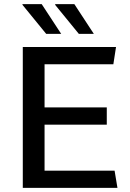

<svg xmlns="http://www.w3.org/2000/svg" viewBox="-20 -915 635 935"><path d="M91 0V-686H545L532 -602H197V-392H500V-308H197V-84H538L552 0ZM364 -750 248 -892 250 -895H342L437 -750ZM205 -750 89 -892 90 -895H183L278 -750Z"/></svg>

Font: Chivo Medium
Style: Regular
Weight: 400
Version: Version 2.002